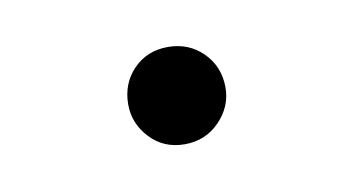

<svg xmlns="http://www.w3.org/2000/svg" viewBox="-30 -463 383 208"><g transform="rotate(-10 161.5 -359.5)"><path d="M161 -306Q138 -306 123 -322Q108 -338 108 -359Q108 -382 123 -397.5Q138 -413 161 -413Q184 -413 199.5 -397.5Q215 -382 215 -359Q215 -338 199.5 -322Q184 -306 161 -306Z"/></g></svg>

Font: Noto Serif TC
Style: Regular
Weight: 200
Designer: Ryoko NISHIZUKA 西塚涼子 (kana & ideographs); Frank Grießhammer (Latin, Greek & Cyrillic); Wenlong ZHANG 张文龙 (bopomofo); San
Foundry: Adobe
Version: Version 2.001;hotconv 1.1.0;makeotfexe 2.6.0